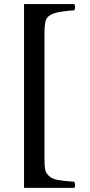

<svg xmlns="http://www.w3.org/2000/svg" viewBox="-20 -723 437 936"><path d="M97.2 192.9V-703.1H341.8Q345.7 -698.2 345.9 -688.2Q346.2 -678.2 341.8 -672.9Q271 -668 241.9 -657.5Q212.9 -647 204.8 -627.9Q196.8 -608.9 196.8 -561V49.8Q196.8 86.9 200 103.5Q203.1 120.1 218.5 134.5Q233.9 148.9 261 154.1Q288.1 159.2 341.8 163.1Q345.7 168 345.9 178Q346.2 188 341.8 192.9Z"/></svg>

Font: Linux Libertine
Style: Bold
Weight: 700
Designer: Philipp H. Poll
Foundry: Philipp H. Poll
Version: Version 5.0.3